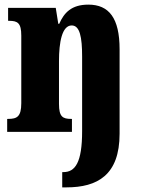

<svg xmlns="http://www.w3.org/2000/svg" viewBox="-20 -570 616 830"><path d="M249 240H267C401 240 497 187 497 8V-357C497 -492 451 -550 362 -550C289 -550 257 -515 236 -467H232L221 -536H15V-480H19C56 -480 72 -471 72 -416V-124C72 -65 53 -56 15 -56H11V0H291V-56H288C251 -56 235 -65 235 -121V-306C235 -387 248 -460 290 -460C325 -460 335 -410 335 -325V-3C335 133 305 174 254 174H249Z"/></svg>

Font: Noto Serif Myanmar ExtraCondensed Black
Style: Regular
Weight: 900
Width: 2
Designer: Ben Mitchell and the Monotype Design Team
Foundry: Monotype Imaging Inc.
Version: Version 2.106